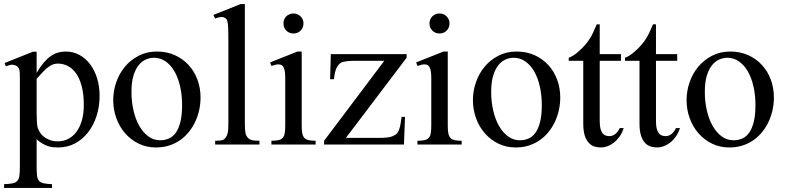

<svg xmlns="http://www.w3.org/2000/svg" viewBox="-26 -715 3884 950"><path d="M466.8 -240.7Q466.8 -188 451.9 -141.6Q437 -95.2 409.9 -60.3Q382.8 -25.4 345.2 -5.4Q307.6 14.6 261.7 14.6Q251 14.6 238.8 13.7Q226.6 12.7 213.4 8.5Q200.2 4.4 185.5 -3.7Q170.9 -11.7 155.3 -25.9V109.4Q155.3 135.7 157 152.3Q158.7 168.9 166.3 178.5Q173.8 188 189.2 191.7Q204.6 195.3 231.4 196.3V214.8H-5.9V196.3Q21.5 195.3 37.1 191.9Q52.7 188.5 60.5 179Q68.4 169.4 70.3 152.3Q72.3 135.3 72.3 107.4V-315.9Q72.3 -334.5 72 -346.4Q71.8 -358.4 70.3 -366.5Q68.8 -374.5 65.4 -379.4Q62 -384.3 56.2 -388.7Q48.3 -394 36.4 -394.8Q24.4 -395.5 2.9 -386.7L-2.9 -403.3L136.7 -459H155.3V-354.5Q172.4 -383.8 189.5 -404.1Q206.5 -424.3 224.1 -436.8Q241.7 -449.2 260.3 -454.6Q278.8 -460 299.3 -460Q336.4 -460 367.2 -443.1Q397.9 -426.3 420.2 -396.7Q442.4 -367.2 454.6 -327.1Q466.8 -287.1 466.8 -240.7ZM388.7 -194.3Q388.7 -248.5 378.4 -287.6Q368.2 -326.7 350.6 -351.6Q333 -376.5 309.6 -388.4Q286.1 -400.4 259.8 -400.4Q245.1 -400.4 232.7 -394.8Q220.2 -389.2 208 -379.2Q195.8 -369.1 183.1 -355.5Q170.4 -341.8 155.3 -325.2V-157.7Q155.3 -105.5 159.7 -86.4Q163.1 -73.7 170.9 -61Q178.7 -48.3 191.4 -38.3Q204.1 -28.3 221.2 -22Q238.3 -15.6 259.8 -15.6Q288.6 -15.6 312.3 -28.1Q335.9 -40.5 352.8 -63.5Q369.6 -86.4 379.2 -119.6Q388.7 -152.8 388.7 -194.3Z M966.3 -231.9Q966.3 -203.1 960.2 -173.6Q954.1 -144 941.9 -116.7Q929.7 -89.4 911.1 -65.4Q892.6 -41.5 868.2 -23.7Q843.8 -5.9 813 4.4Q782.2 14.6 745.6 14.6Q698.7 14.6 659.9 -4.4Q621.1 -23.4 593 -55.7Q564.9 -87.9 549.6 -130.4Q534.2 -172.9 534.2 -219.2Q534.2 -264.6 549.1 -307.9Q564 -351.1 592 -384.8Q620.1 -418.5 660.2 -439.2Q700.2 -460 750.5 -460Q798.8 -460 838.4 -442.4Q877.9 -424.8 906.5 -394Q935.1 -363.3 950.7 -321.5Q966.3 -279.8 966.3 -231.9ZM875 -194.3Q875 -244.1 865.2 -287.1Q855.5 -330.1 837.4 -361.6Q819.3 -393.1 793.5 -411.1Q767.6 -429.2 735.4 -429.2Q716.3 -429.2 696.5 -420.9Q676.8 -412.6 660.6 -393.1Q644.5 -373.5 634.5 -341.1Q624.5 -308.6 624.5 -259.8Q624.5 -211.9 634.5 -168.5Q644.5 -125 663.1 -92.3Q681.6 -59.6 707.8 -40.3Q733.9 -21 766.1 -21Q790.5 -21 810.5 -30Q830.6 -39.1 844.7 -59.6Q858.9 -80.1 866.9 -113.3Q875 -146.5 875 -194.3Z M1038.6 0V-18.6Q1061 -18.6 1071.8 -21Q1082.5 -23.4 1090.3 -33.7Q1093.3 -37.6 1095.7 -42.7Q1098.1 -47.9 1100.1 -55.7Q1102.1 -63.5 1103 -74.5Q1104 -85.4 1104 -101.1V-506.8Q1104 -544.9 1103.3 -566.9Q1102.5 -588.9 1100.8 -600.6Q1099.1 -612.3 1096.7 -616.7Q1094.2 -621.1 1090.3 -624.5Q1085.9 -627.4 1081.1 -629.2Q1076.2 -630.9 1070.3 -630.9Q1064.5 -630.9 1056.6 -629.2Q1048.8 -627.4 1038.6 -623.5L1029.8 -641.1L1164.6 -694.8H1185.5V-101.1Q1185.5 -86.4 1186.3 -75.9Q1187 -65.4 1188.5 -57.9Q1189.9 -50.3 1192.4 -45.2Q1194.8 -40 1198.2 -35.6Q1201.7 -31.2 1206.1 -28.1Q1210.4 -24.9 1217 -22.7Q1223.6 -20.5 1233.6 -19.5Q1243.7 -18.6 1257.8 -18.6V0Z M1475.6 -599.6Q1475.6 -578.6 1461.7 -564Q1447.8 -549.3 1426.3 -549.3Q1404.8 -549.3 1390.6 -563.5Q1376.5 -577.6 1376.5 -599.6Q1376.5 -610.4 1380.4 -619.4Q1384.3 -628.4 1391.1 -634.8Q1397.9 -641.1 1407 -644.8Q1416 -648.4 1426.3 -648.4Q1436.5 -648.4 1445.6 -644.5Q1454.6 -640.6 1461.2 -634Q1467.8 -627.4 1471.7 -618.7Q1475.6 -609.9 1475.6 -599.6ZM1316.9 0V-18.6Q1337.9 -18.6 1351.3 -21.5Q1364.7 -24.4 1372.3 -32.5Q1379.9 -40.5 1382.6 -54.9Q1385.3 -69.3 1385.3 -91.8V-331.1Q1385.3 -363.3 1378.2 -379.9Q1371.1 -396.5 1351.6 -396.5Q1344.7 -396.5 1336.4 -394.5Q1328.1 -392.6 1316.9 -388.7L1310.5 -406.2L1445.8 -460H1466.8V-91.8Q1466.8 -69.3 1469.7 -54.9Q1472.7 -40.5 1480.2 -32.5Q1487.8 -24.4 1501.2 -21.5Q1514.6 -18.6 1535.6 -18.6V0Z M1685.5 -32.7H1849.6Q1899.9 -32.7 1917.5 -41.5Q1925.8 -45.4 1932.1 -49.3Q1938.5 -53.2 1943.6 -62.3Q1948.7 -71.3 1953.1 -88.6Q1957.5 -106 1960.9 -136.7H1978L1972.7 0H1577.6V-18.6L1875.5 -414.1H1727.5Q1704.6 -414.1 1689.2 -411.9Q1673.8 -409.7 1665 -406.7Q1650.9 -400.4 1640.6 -381.8Q1630.4 -363.3 1626.5 -323.2H1607.4L1610.8 -447.3H1985.8V-429.2Z M2198.2 -599.6Q2198.2 -578.6 2184.3 -564Q2170.4 -549.3 2148.9 -549.3Q2127.4 -549.3 2113.3 -563.5Q2099.1 -577.6 2099.1 -599.6Q2099.1 -610.4 2103 -619.4Q2106.9 -628.4 2113.8 -634.8Q2120.6 -641.1 2129.6 -644.8Q2138.7 -648.4 2148.9 -648.4Q2159.2 -648.4 2168.2 -644.5Q2177.2 -640.6 2183.8 -634Q2190.4 -627.4 2194.3 -618.7Q2198.2 -609.9 2198.2 -599.6ZM2039.6 0V-18.6Q2060.5 -18.6 2074 -21.5Q2087.4 -24.4 2095 -32.5Q2102.5 -40.5 2105.2 -54.9Q2107.9 -69.3 2107.9 -91.8V-331.1Q2107.9 -363.3 2100.8 -379.9Q2093.8 -396.5 2074.2 -396.5Q2067.4 -396.5 2059.1 -394.5Q2050.8 -392.6 2039.6 -388.7L2033.2 -406.2L2168.5 -460H2189.5V-91.8Q2189.5 -69.3 2192.4 -54.9Q2195.3 -40.5 2202.9 -32.5Q2210.4 -24.4 2223.9 -21.5Q2237.3 -18.6 2258.3 -18.6V0Z M2746.1 -231.9Q2746.1 -203.1 2740 -173.6Q2733.9 -144 2721.7 -116.7Q2709.5 -89.4 2690.9 -65.4Q2672.4 -41.5 2647.9 -23.7Q2623.5 -5.9 2592.8 4.4Q2562 14.6 2525.4 14.6Q2478.5 14.6 2439.7 -4.4Q2400.9 -23.4 2372.8 -55.7Q2344.7 -87.9 2329.3 -130.4Q2314 -172.9 2314 -219.2Q2314 -264.6 2328.9 -307.9Q2343.8 -351.1 2371.8 -384.8Q2399.9 -418.5 2439.9 -439.2Q2480 -460 2530.3 -460Q2578.6 -460 2618.2 -442.4Q2657.7 -424.8 2686.3 -394Q2714.8 -363.3 2730.5 -321.5Q2746.1 -279.8 2746.1 -231.9ZM2654.8 -194.3Q2654.8 -244.1 2645 -287.1Q2635.3 -330.1 2617.2 -361.6Q2599.1 -393.1 2573.2 -411.1Q2547.4 -429.2 2515.1 -429.2Q2496.1 -429.2 2476.3 -420.9Q2456.5 -412.6 2440.4 -393.1Q2424.3 -373.5 2414.3 -341.1Q2404.3 -308.6 2404.3 -259.8Q2404.3 -211.9 2414.3 -168.5Q2424.3 -125 2442.9 -92.3Q2461.4 -59.6 2487.5 -40.3Q2513.7 -21 2545.9 -21Q2570.3 -21 2590.3 -30Q2610.4 -39.1 2624.5 -59.6Q2638.7 -80.1 2646.7 -113.3Q2654.8 -146.5 2654.8 -194.3Z M3060.1 -81.5Q3052.2 -56.6 3039.1 -38.6Q3025.9 -20.5 3010.7 -8.8Q2995.6 2.9 2979.2 8.8Q2962.9 14.6 2948.2 14.6Q2932.1 14.6 2916.5 10.3Q2900.9 5.9 2888.2 -7.1Q2875.5 -20 2867.7 -43.2Q2859.9 -66.4 2859.9 -104V-414.1H2788.1V-429.2Q2808.1 -436.5 2830.3 -454.8Q2852.5 -473.1 2871.6 -495.6Q2878.4 -503.9 2883.8 -511.2Q2889.2 -518.6 2895.5 -529.1Q2901.9 -539.6 2909.2 -555.2Q2916.5 -570.8 2926.8 -594.7H2941.4V-447.3H3046.4V-414.1H2941.4V-115.7Q2941.4 -93.8 2944.8 -79.6Q2948.2 -65.4 2954.3 -57.1Q2960.4 -48.8 2968.5 -45.4Q2976.6 -42 2985.8 -41.5Q3003.9 -40.5 3017.8 -51.5Q3031.7 -62.5 3040.5 -81.5Z M3338.4 -81.5Q3330.6 -56.6 3317.4 -38.6Q3304.2 -20.5 3289.1 -8.8Q3273.9 2.9 3257.6 8.8Q3241.2 14.6 3226.6 14.6Q3210.4 14.6 3194.8 10.3Q3179.2 5.9 3166.5 -7.1Q3153.8 -20 3146 -43.2Q3138.2 -66.4 3138.2 -104V-414.1H3066.4V-429.2Q3086.4 -436.5 3108.6 -454.8Q3130.9 -473.1 3149.9 -495.6Q3156.7 -503.9 3162.1 -511.2Q3167.5 -518.6 3173.8 -529.1Q3180.2 -539.6 3187.5 -555.2Q3194.8 -570.8 3205.1 -594.7H3219.7V-447.3H3324.7V-414.1H3219.7V-115.7Q3219.7 -93.8 3223.1 -79.6Q3226.6 -65.4 3232.7 -57.1Q3238.8 -48.8 3246.8 -45.4Q3254.9 -42 3264.2 -41.5Q3282.2 -40.5 3296.1 -51.5Q3310.1 -62.5 3318.8 -81.5Z M3803.2 -231.9Q3803.2 -203.1 3797.1 -173.6Q3791 -144 3778.8 -116.7Q3766.6 -89.4 3748 -65.4Q3729.5 -41.5 3705.1 -23.7Q3680.7 -5.9 3649.9 4.4Q3619.1 14.6 3582.5 14.6Q3535.6 14.6 3496.8 -4.4Q3458 -23.4 3429.9 -55.7Q3401.9 -87.9 3386.5 -130.4Q3371.1 -172.9 3371.1 -219.2Q3371.1 -264.6 3386 -307.9Q3400.9 -351.1 3429 -384.8Q3457 -418.5 3497.1 -439.2Q3537.1 -460 3587.4 -460Q3635.7 -460 3675.3 -442.4Q3714.8 -424.8 3743.4 -394Q3772 -363.3 3787.6 -321.5Q3803.2 -279.8 3803.2 -231.9ZM3711.9 -194.3Q3711.9 -244.1 3702.1 -287.1Q3692.4 -330.1 3674.3 -361.6Q3656.2 -393.1 3630.4 -411.1Q3604.5 -429.2 3572.3 -429.2Q3553.2 -429.2 3533.4 -420.9Q3513.7 -412.6 3497.6 -393.1Q3481.4 -373.5 3471.4 -341.1Q3461.4 -308.6 3461.4 -259.8Q3461.4 -211.9 3471.4 -168.5Q3481.4 -125 3500 -92.3Q3518.6 -59.6 3544.7 -40.3Q3570.8 -21 3603 -21Q3627.4 -21 3647.5 -30Q3667.5 -39.1 3681.6 -59.6Q3695.8 -80.1 3703.9 -113.3Q3711.9 -146.5 3711.9 -194.3Z"/></svg>

Font: GodaGr
Style: Regular
Weight: 400
Version: 1.0.0